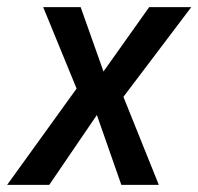

<svg xmlns="http://www.w3.org/2000/svg" viewBox="-44 -518 556 538"><path d="M-24 0 183 -287 189 -225 77 -498H182L248 -312H242L374 -498H492L287 -227L288 -281L401 0H296L227 -197L229 -198L94 0Z"/></svg>

Font: Nunito Sans 7pt Condensed SemiBold
Style: Italic
Weight: 600
Width: 3
Italic angle: -9°
Designer: Vernon Adams
Foundry: Vernon Adams
Version: Version 3.101;gftools[0.9.27]